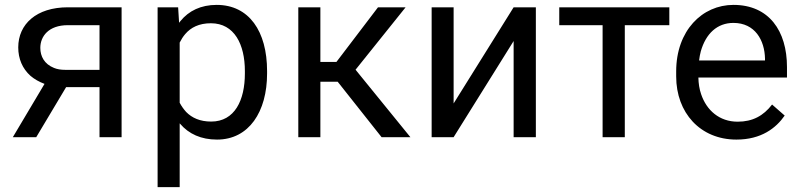

<svg xmlns="http://www.w3.org/2000/svg" viewBox="-20 -558 3258 781"><path d="M255.9 -528.3C127.9 -528.3 54.2 -459.5 54.2 -365.2C54.2 -318.8 71.3 -278.8 104 -249.5C120.1 -235.8 139.2 -225.1 161.1 -216.8L32.2 0H127.4L249 -203.6H384.8V0H474.6V-528.3ZM199.7 -281.7C160.2 -297.4 144 -329.1 144 -363.3C144 -410.2 177.7 -455.6 255.9 -455.6H384.8V-273.9H245.6C227.5 -273.9 212.4 -276.4 199.7 -281.7Z M1066.4 -269C1066.4 -430.7 993.2 -538.1 861.3 -538.1C797.4 -538.1 748 -514.2 713.9 -472.2C711.9 -469.7 710 -467.8 708.5 -465.3L704.6 -528.3H621.1V203.1H710.9V-56.2L712.9 -54.2C748 -13.2 797.9 9.8 862.8 9.8C992.7 9.8 1066.4 -103.5 1066.4 -258.8ZM976.1 -258.8C976.1 -150.9 935.1 -63.5 838.9 -63.5C793.5 -63.5 760.7 -78.6 737.3 -102.5C727.1 -113.8 718.3 -126 710.9 -140.1V-384.8C717.3 -397.5 724.6 -409.2 733.4 -419.4C756.3 -446.3 789.6 -463.4 837.9 -463.4C933.6 -463.4 976.1 -377 976.1 -269Z M1283.2 -528.3H1193.4V0H1283.2V-225.6H1353.5L1532.2 0H1649.4L1426.3 -274.4L1629.9 -528.3H1517.6L1348.6 -306.2H1283.2Z M1825.2 -137.2V-528.3H1735.8V0H1825.2L2069.3 -391.1V0H2159.7V-528.3H2069.3Z M2702.6 -528.3H2254.9V-455.6H2431.2V0H2521.5V-455.6H2702.6Z M2975.6 9.8C3076.7 9.8 3136.7 -37.1 3171.9 -87.9L3120.6 -132.8C3085.4 -86.9 3041.5 -63 2980.5 -63C2906.2 -63 2854 -109.4 2832 -174.8C2824.7 -195.8 2821.3 -218.8 2820.8 -242.7H3181.2V-285.2C3181.2 -432.6 3107.9 -538.1 2963.4 -538.1C2836.4 -538.1 2730.5 -433.6 2730.5 -267.6V-247.1C2730.5 -99.6 2828.1 9.8 2975.6 9.8ZM2830.6 -349.1C2851.1 -421.4 2897.5 -464.8 2963.4 -464.8C3051.3 -464.8 3090.3 -394 3091.8 -319.8V-312H2823.7C2825.2 -325.2 2827.6 -337.4 2830.6 -349.1Z"/></svg>

Font: Bert Sans
Style: Regular
Weight: 400
Designer: Christian Robertson (Google), Cristiano Sobral
Foundry: Google, Cristiano Sobral
Version: Version 3.101